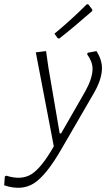

<svg xmlns="http://www.w3.org/2000/svg" viewBox="-105 -703 521 917"><path d="M310 -683 317 -682 336 -657 335 -650Q239 -566 178 -519L171 -520L155 -542Q234 -607 310 -683ZM115 -459 126 -382 180 -66H187L303 -268Q337 -330 337 -375Q337 -408 311 -444L314 -451L356 -459Q382 -417 382 -378Q382 -324 342 -256L189 8Q116 135 57 172.5Q-2 210 -85 182L-82 140L-75 136Q-3 159 45 129Q93 99 152 -4L66 -453Z"/></svg>

Font: Alegreya Sans Light
Style: Italic
Weight: 300
Italic angle: -7°
Designer: Juan Pablo del Peral
Foundry: Huerta Tipografica
Version: Version 2.007